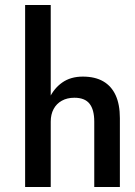

<svg xmlns="http://www.w3.org/2000/svg" viewBox="-20 -776 541 772"><path d="M184 -756H81V-24H184ZM359 -287V-24H462V-301Q462 -356 445 -393Q428 -430 395 -449Q362 -468 313 -468Q264 -468 230 -444Q196 -420 177.5 -379Q159 -338 159 -287H184Q184 -316 195.5 -337.5Q207 -359 228.5 -371Q250 -383 279 -383Q321 -383 340 -359Q359 -335 359 -287Z"/></svg>

Font: SpinnyJost
Style: Regular
Weight: 500
Version: Version 3.710